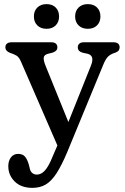

<svg xmlns="http://www.w3.org/2000/svg" viewBox="-20 -675 602 928"><path d="M326.9 -44.8 272.8 63.6 81.5 -376.8Q72.1 -399 59.4 -406.4Q46.8 -413.8 26.9 -420.2Q16.4 -424.8 11.1 -431.2Q5.9 -437.6 5.9 -446.2Q5.9 -458 13.8 -464.3Q21.8 -470.6 34.9 -470.6H228.3Q242.2 -470.6 249.8 -464.3Q257.3 -458 257.3 -446.2Q257.3 -436.4 250.9 -430Q244.5 -423.6 232.7 -420.2L212.7 -415.2Q193.3 -410.4 191.4 -396.9Q189.4 -383.5 201 -355.2ZM239.1 70.4 268.6 2.4 288.3 -29.6 419.4 -357.4Q429.6 -383 425.1 -397Q420.6 -411 402.8 -415.2L379.8 -420.2Q368.2 -423.3 362.1 -429.8Q356 -436.4 356 -446.2Q356 -458 363.8 -464.3Q371.6 -470.6 385 -470.6H529.2Q543.1 -470.6 550.7 -464.3Q558.2 -458 558.2 -446.2Q558.2 -439.2 554.5 -432.5Q550.7 -425.8 538.2 -420.7Q515.6 -413.9 503.6 -402.7Q491.5 -391.6 480.5 -365.4L305.8 58.2Q278.2 124 253.4 162.3Q228.6 200.6 201 216.8Q173.3 233 137 233Q81.9 233 51 202.2Q20.1 171.4 20.1 128.4Q20.1 102 33 85.4Q45.9 68.8 67.3 68.8Q90.1 68.8 101.2 82.5Q112.3 96.2 118.7 118.8L123.1 135.6Q125.9 152.9 135.5 160.8Q145.1 168.8 157.3 168.8Q172.4 168.8 185.4 159.6Q198.4 150.5 211.5 129Q224.5 107.5 239.1 70.4ZM204.9 -535.8Q177.2 -535.8 160.5 -552.2Q143.8 -568.7 143.8 -595.5Q143.8 -622.3 160.5 -638.7Q177.2 -655.1 204.9 -655.1Q232.8 -655.1 249.2 -638.7Q265.5 -622.3 265.5 -595.5Q265.5 -568.9 249.2 -552.3Q232.8 -535.8 204.9 -535.8ZM404.2 -535.8Q376.5 -535.8 359.8 -552.2Q343.1 -568.7 343.1 -595.5Q343.1 -622.3 359.8 -638.7Q376.5 -655.1 404.2 -655.1Q432.5 -655.1 449 -638.7Q465.4 -622.3 465.4 -595.5Q465.4 -568.9 449 -552.3Q432.5 -535.8 404.2 -535.8Z"/></svg>

Font: Fraunces SuperSoft
Style: Regular
Weight: 900
Version: Version 1.000;[b76b70a41]